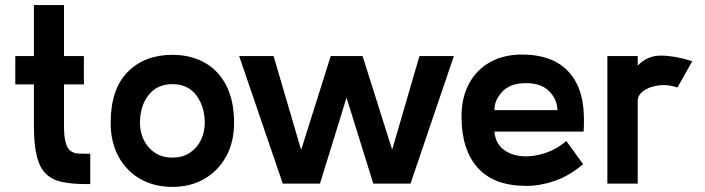

<svg xmlns="http://www.w3.org/2000/svg" viewBox="-20 -720 2765 753"><path d="M113 -227V-389H40V-500H113V-700H231V-500H309V-389H231V-227Q231 -182 238 -159Q245 -136 257.5 -127.5Q270 -119 285.5 -118Q301 -117 317 -117H334V2H319Q264 2 225 -6Q186 -14 161 -37.5Q136 -61 124.5 -106.5Q113 -152 113 -227Z M656 13Q584 13 529.5 -18.5Q475 -50 444.5 -106.5Q414 -163 414 -238Q414 -370 480.5 -437.5Q547 -505 656 -505Q727 -505 781.5 -475Q836 -445 867 -385.5Q898 -326 898 -238Q898 -163 867 -106.5Q836 -50 781.5 -18.5Q727 13 656 13ZM656 -102Q697 -102 725.5 -121.5Q754 -141 768.5 -172Q783 -203 783 -238Q783 -301 750.5 -345.5Q718 -390 656 -390Q596 -390 562.5 -347Q529 -304 529 -238Q529 -202 544 -171Q559 -140 587.5 -121Q616 -102 656 -102Z M1760 -500 1590 0H1444L1339 -337L1235 0H1089L918 -500H1053L1161 -132L1277 -500H1402L1518 -133L1625 -500Z M2269 -204H1919Q1923 -159 1953 -135Q1983 -111 2027 -107.5Q2071 -104 2117.5 -119.5Q2164 -135 2201 -167L2267 -76Q2212 -30 2155.5 -10.5Q2099 9 2044 9Q1917 9 1853.5 -62Q1790 -133 1790 -263Q1790 -337 1819.5 -392Q1849 -447 1903.5 -477Q1958 -507 2032 -506Q2194 -504 2248 -379Q2263 -343 2267.5 -300Q2272 -257 2269 -204ZM2043 -394Q1982 -394 1950.5 -361Q1919 -328 1919 -288H2166Q2166 -329 2134.5 -361.5Q2103 -394 2043 -394Z M2362 0V-500H2481V-463Q2520 -503 2574.5 -502Q2629 -501 2695 -480L2637 -377Q2599 -390 2562.5 -385Q2526 -380 2503 -363Q2480 -346 2481 -322V0Z"/></svg>

Font: Kulim Park
Style: Bold
Weight: 700
Designer: Noponies / Dale Sattler
Foundry: Noponies
Version: Version 1.000; ttfautohint (v1.8.3)